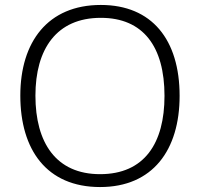

<svg xmlns="http://www.w3.org/2000/svg" viewBox="-20 -745 808 775"><path d="M705 -358C705 -585 593 -725 387 -725C173 -725 62 -576 62 -359C62 -141 168 10 384 10C597 10 705 -140 705 -358ZM123 -359C123 -547 208 -673 387 -673C558 -673 644 -557 644 -358C644 -167 563 -42 384 -42C206 -42 123 -169 123 -359Z"/></svg>

Font: Noto Sans Devanagari UI Light
Style: Regular
Weight: 300
Designer: Jelle Bosma - Monotype Design Team
Foundry: Monotype Imaging Inc.
Version: Version 2.004